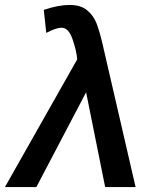

<svg xmlns="http://www.w3.org/2000/svg" viewBox="-65 -756 612 776"><path d="M-45 0H82L283 -383L360 0H483L349 -580Q337 -631 325 -662Q313 -693 287 -714.5Q261 -736 217 -736Q170 -736 112 -716L122 -623Q162 -644 184 -644Q212 -644 228 -598Q244 -552 247 -517V-516Z"/></svg>

Font: Geom Medium
Style: Italic
Weight: 500
Italic angle: -10°
Version: Version 1.102